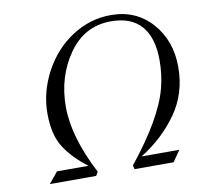

<svg xmlns="http://www.w3.org/2000/svg" viewBox="-83 -847 980 935"><g transform="rotate(-10 407.0 -379.5)"><path d="M524 -759Q648 -759 726 -671.5Q804 -584 804 -453Q804 -322 732.5 -222Q661 -122 552 -55H739L701 0H508L503 -19Q666 -222 703 -365Q720 -431 720 -501Q720 -613 669.5 -671Q619 -729 519 -729Q388 -729 309.5 -617Q231 -505 231 -356.5Q231 -208 329 -19L318 0H89L134 -55H290Q218 -109 177.5 -171.5Q137 -234 137 -340Q137 -446 190 -545Q243 -644 332 -701.5Q421 -759 524 -759Z"/></g></svg>

Font: Felipa
Style: Regular
Weight: 400
Designer: Javier Alcaraz
Foundry: Fontstage
Version: Version 1.001